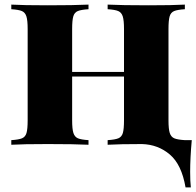

<svg xmlns="http://www.w3.org/2000/svg" viewBox="-20 -628 852 833"><path d="M805 118Q805 160 808 185H785Q768 86 717 42.5Q666 -1 596 -3Q500 -3 447 0V-20Q479 -22 493.5 -28Q508 -34 513 -51Q518 -68 518 -106V-296H293V-106Q293 -68 298.5 -51Q304 -34 318 -28Q332 -22 364 -20V0Q303 -3 187 -3Q80 -3 29 0V-20Q61 -22 75.5 -28Q90 -34 95 -51Q100 -68 100 -106V-502Q100 -540 94.5 -557Q89 -574 75 -580Q61 -586 29 -588V-608Q80 -605 187 -605Q302 -605 364 -608V-588Q332 -586 317.5 -580Q303 -574 298 -557Q293 -540 293 -502V-316H518V-502Q518 -540 512.5 -557Q507 -574 493 -580Q479 -586 447 -588V-608Q508 -605 624 -605Q731 -605 782 -608V-588Q750 -586 735.5 -580Q721 -574 716 -557Q711 -540 711 -502V-106Q711 -68 716.5 -51Q722 -34 736 -28Q750 -22 782 -20H812Q805 57 805 118Z"/></svg>

Font: Playfair Display SC Black
Style: Regular
Weight: 900
Designer: Claus Eggers Sørensen
Foundry: Claus Eggers Sørensen
Version: Version 1.200; ttfautohint (v1.6)